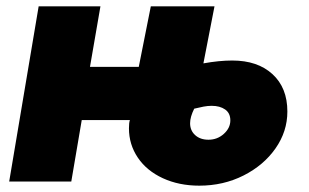

<svg xmlns="http://www.w3.org/2000/svg" viewBox="-20 -573 974 606"><path d="M387 -168Q387 -186 390 -194H238L205 0H9L102 -553H297L264 -362H418L456 -553H657L622 -373Q672 -382 713 -382Q793 -382 840 -339Q887 -296 887 -221Q887 -158 849.5 -104.5Q812 -51 748.5 -19Q685 13 609 13Q545 13 494 -10.5Q443 -34 415 -75.5Q387 -117 387 -168ZM707 -193Q707 -216 690.5 -227.5Q674 -239 648 -239Q636 -239 622.5 -236.5Q609 -234 593 -230Q580 -204 580 -184Q580 -161 596 -146.5Q612 -132 638 -132Q666 -132 686.5 -150.5Q707 -169 707 -193Z"/></svg>

Font: Nebula Sans Black
Style: Regular
Weight: 900
Italic angle: -9°
Designer: Paul D. Hunt for Adobe (as Source Sans)
Foundry: Nebula Entertainment & Broadcasting LLC
Version: Version 1.010